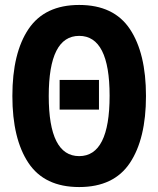

<svg xmlns="http://www.w3.org/2000/svg" viewBox="-20 -746 640 776"><path d="M570 -358Q570 -531 505 -628.5Q440 -726 300 -726Q161 -726 95.5 -629Q30 -532 30 -358Q30 -185 95 -87.5Q160 10 300 10Q440 10 505 -87.5Q570 -185 570 -358ZM177 -358Q177 -601 300 -601Q423 -601 423 -359Q423 -115 300 -115Q177 -115 177 -358ZM380 -303V-423H221V-303Z"/></svg>

Font: Noto Sans Mono UI
Style: Bold
Weight: 700
Designer: Monotype Design team
Foundry: Monotype Imaging Inc.
Version: 1.000